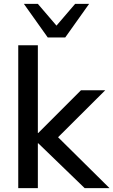

<svg xmlns="http://www.w3.org/2000/svg" viewBox="-20 -969 584 989"><path d="M74 0V-736H175V-284H177L397 -504H522L256 -239L257 -284L544 0H416L177 -231H175V0ZM226 -776 103 -949H175L271 -837L367 -949H439L316 -776Z"/></svg>

Font: Mulish ExtraLight SemiBold
Style: Regular
Weight: 600
Version: Version 3.603